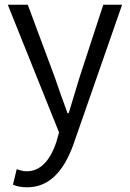

<svg xmlns="http://www.w3.org/2000/svg" viewBox="-20 -560 552 816"><path d="M35 225 51 159Q76 168 93 168Q177 168 219 45L231 3L13 -540H98L213 -231L239 -156Q256 -108 267 -79H272L318 -231L419 -540H499L293 51Q228 236 96 236Q60 236 35 225Z"/></svg>

Font: Source Han Sans CN Normal
Style: Regular
Weight: 350
Designer: Ryoko NISHIZUKA 西塚涼子 (kana, bopomofo & ideographs); Paul D. Hunt (Latin, Greek & Cyrillic); Sandoll Communications 산돌커뮤니
Foundry: Adobe
Version: Version 2.004;hotconv 1.0.118;makeotfexe 2.5.65603